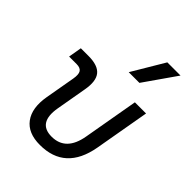

<svg xmlns="http://www.w3.org/2000/svg" viewBox="-227 -913 1040 1040"><g transform="rotate(45 293.0 -392.5)"><path d="M265.1 9.8Q173.8 9.8 132.6 -45.9Q91.3 -101.6 108.4 -200.2L138.7 -372.6Q145 -409.2 135 -425Q125 -440.9 96.2 -440.9H38.6L51.8 -517.6H110.4Q183.1 -517.6 210.4 -483.6Q237.8 -449.7 224.6 -376L193.8 -200.2Q170.4 -66.9 278.3 -66.9Q387.2 -66.9 410.2 -200.2L465.8 -517.6H551.3L495.6 -200.2Q458 9.8 265.1 9.8ZM326.7 -609.4 437 -794.9H538.1L408.7 -609.4Z"/></g></svg>

Font: Cascadia Mono PL SemiLight
Style: Italic
Weight: 350
Italic angle: -10°
Monospace: yes
Designer: Aaron Bell
Foundry: Saja Typeworks
Version: Version 2404.023; ttfautohint (v1.8.4)